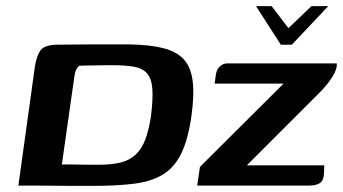

<svg xmlns="http://www.w3.org/2000/svg" viewBox="-20 -606 1120 627"><path d="M816 -586H867L922 -514L997 -586H1052L933 -460H897ZM285 1Q253 1 219 1Q185 1 152.5 0.5Q120 0 91 0Q62 0 40 0L94 -389Q100 -425 112.5 -442Q125 -459 165 -460Q188 -460 217 -460.5Q246 -461 278 -461Q310 -461 342 -461Q374 -461 402 -461Q468 -460 512 -449Q556 -438 579.5 -413Q603 -388 609 -342.5Q615 -297 605 -226Q594 -150 572 -105Q550 -60 513.5 -37Q477 -14 421 -6.5Q365 1 285 1ZM303 -68Q345 -68 374.5 -75.5Q404 -83 423.5 -101.5Q443 -120 454.5 -150.5Q466 -181 473 -226Q480 -282 477.5 -315.5Q475 -349 460.5 -366Q446 -383 418 -388Q390 -393 347 -393Q337 -393 322.5 -393Q308 -393 292 -392.5Q276 -392 261.5 -392Q247 -392 238 -391Q233 -386 229 -379Q225 -372 223 -357L182 -69Q191 -69 206.5 -69Q222 -69 240 -68.5Q258 -68 275 -68Q292 -68 303 -68ZM786 -66H1039L1038 -39Q1037 -17 1025 -8.5Q1013 0 989 0H624L633 -61L906 -333H681L685 -363Q688 -380 698.5 -389.5Q709 -399 722 -399H1080Q1081 -384 1071.5 -366Q1062 -348 1047.5 -330Q1033 -312 1017 -297Z"/></svg>

Font: Genos SemiBold
Style: Italic
Weight: 600
Italic angle: -8°
Version: Version 1.010